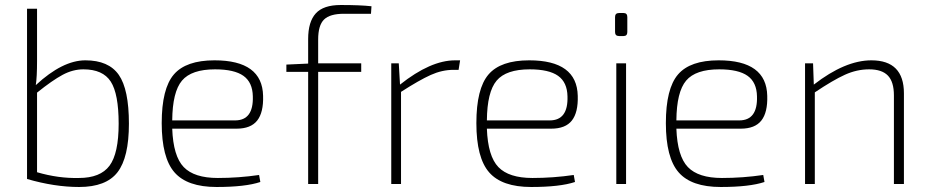

<svg xmlns="http://www.w3.org/2000/svg" viewBox="-20 -735 3718 767"><path d="M128 -700V-492Q128 -427 123 -395Q230 -494 321 -494Q414 -494 454.5 -436Q495 -378 495 -241Q495 -106 449.5 -47Q404 12 296 12Q198 12 88 -20V-700ZM128 -365V-47Q213 -22 295 -24Q381 -24 417.5 -73Q454 -122 454 -241Q454 -360 422.5 -409Q391 -458 313 -458Q271 -458 230 -436Q189 -414 128 -365Z M925 -221H668Q672 -111 714 -67.5Q756 -24 850 -24Q933 -24 1015 -36L1020 -8Q960 12 845 12Q728 12 677 -46.5Q626 -105 626 -243Q626 -381 674.5 -437.5Q723 -494 837 -494Q1028 -494 1031 -352Q1033 -286 1007.5 -253.5Q982 -221 925 -221ZM668 -254H919Q993 -254 990 -350Q989 -406 952.5 -432Q916 -458 839 -458Q745 -458 707 -413Q669 -368 668 -254Z M1462 -680H1354Q1298 -680 1274.5 -657Q1251 -634 1251 -577V-482H1423V-448H1251V0H1211V-448H1124V-477L1211 -481V-579Q1211 -648 1241.5 -681.5Q1272 -715 1341 -715Q1420 -715 1464 -710Z M1818 -494 1812 -456H1792Q1746 -456 1700.5 -435.5Q1655 -415 1582 -368V0H1543V-482H1573L1578 -397Q1700 -494 1798 -494Z M2182 -221H1925Q1929 -111 1971 -67.5Q2013 -24 2107 -24Q2190 -24 2272 -36L2277 -8Q2217 12 2102 12Q1985 12 1934 -46.5Q1883 -105 1883 -243Q1883 -381 1931.5 -437.5Q1980 -494 2094 -494Q2285 -494 2288 -352Q2290 -286 2264.5 -253.5Q2239 -221 2182 -221ZM1925 -254H2176Q2250 -254 2247 -350Q2246 -406 2209.5 -432Q2173 -458 2096 -458Q2002 -458 1964 -413Q1926 -368 1925 -254Z M2453 -683H2471Q2486 -683 2486 -667V-607Q2486 -591 2471 -591H2453Q2437 -591 2437 -607V-667Q2437 -683 2453 -683ZM2481 0H2442V-482H2481Z M2939 -221H2682Q2686 -111 2728 -67.5Q2770 -24 2864 -24Q2947 -24 3029 -36L3034 -8Q2974 12 2859 12Q2742 12 2691 -46.5Q2640 -105 2640 -243Q2640 -381 2688.5 -437.5Q2737 -494 2851 -494Q3042 -494 3045 -352Q3047 -286 3021.5 -253.5Q2996 -221 2939 -221ZM2682 -254H2933Q3007 -254 3004 -350Q3003 -406 2966.5 -432Q2930 -458 2853 -458Q2759 -458 2721 -413Q2683 -368 2682 -254Z M3228 -482 3231 -397Q3356 -494 3461 -494Q3591 -494 3591 -362V0H3551V-354Q3551 -408 3527 -433Q3503 -458 3452 -458Q3403 -458 3355.5 -436.5Q3308 -415 3235 -366V0H3196V-482Z"/></svg>

Font: Exo 2.0 Extra Light
Style: Regular
Weight: 250
Designer: Natanael Gama
Version: Version 1.001;PS 001.001;hotconv 1.0.70;makeotf.lib2.5.58329